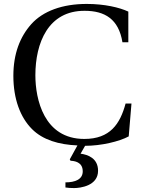

<svg xmlns="http://www.w3.org/2000/svg" viewBox="-20 -727 720 977"><path d="M48 -341C48 -224 83 -130 143 -70C198 -15 279 9 374 13L335 84L339 91C357 92 401 96 401 145C401 186 362 201 313 201V227C327 229 339 230 357 230C388 230 479 219 479 142C479 78 427 60 390 55L413 15C495 15 587 -7 635 -33L649 -200H619C591 -96 540 -20 409 -20C203 -20 160 -223 160 -344C160 -508 225 -673 411 -672C513 -672 584 -630 603 -512H633V-668C588 -689 512 -707 421 -707C298 -707 199 -671 139 -604C82 -540 48 -454 48 -341Z"/></svg>

Font: Lingua Franca
Style: Regular
Weight: 400
Version: Version 1.19